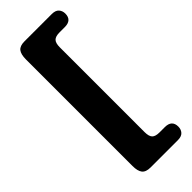

<svg xmlns="http://www.w3.org/2000/svg" viewBox="-281 -772 936 936"><g transform="rotate(-45 187.0 -304.0)"><path d="M230 -596.5V-12Q230 17 241.2 28.8Q252.5 40.5 280.5 40.5H317Q365.5 40.5 365.5 85.5Q365.5 104.5 354 117.5Q342.5 130.5 317 130.5H128.5Q97 130.5 84.2 114.2Q71.5 98 71.5 63V-671.5Q71.5 -706.5 84.2 -722.8Q97 -739 128.5 -739H317Q342.5 -739 354 -726Q365.5 -713 365.5 -694Q365.5 -649 317 -649H280.5Q252.5 -649 241.2 -637.2Q230 -625.5 230 -596.5Z"/></g></svg>

Font: Fraunces 72pt S100 Black
Style: Regular
Weight: 900
Version: Version 1.000; ttfautohint (v1.8.3)